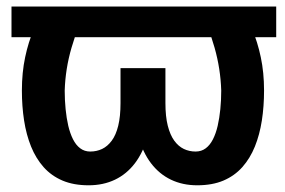

<svg xmlns="http://www.w3.org/2000/svg" viewBox="-20 -548 859 578"><path d="M811.5 -528.3V-436H14.6V-528.3ZM578.6 -528.3H703.6Q722.7 -498 739 -460Q755.4 -421.9 765.1 -375.7Q774.9 -329.6 774.9 -275.4Q774.9 -228 768.3 -185.3Q761.7 -142.6 747.3 -106.9Q732.9 -71.3 709.5 -44.9Q686 -18.6 652.6 -4.4Q619.1 9.8 573.7 9.8Q529.8 9.8 494.6 -7.1Q459.5 -23.9 434.6 -56.6Q409.7 -89.4 396.5 -137.2Q383.3 -185.1 383.3 -246.6V-342.8H478V-237.8Q478 -197.3 485.1 -169.4Q492.2 -141.6 504.6 -124.5Q517.1 -107.4 533.4 -99.6Q549.8 -91.8 568.8 -91.8Q586.4 -91.8 599.4 -101.6Q612.3 -111.3 621.1 -128.7Q629.9 -146 635.3 -169.2Q640.6 -192.4 643.3 -219.5Q646 -246.6 646 -275.4Q644 -340.8 626 -404.3Q607.9 -467.8 578.6 -528.3ZM117.2 -528.3H242.7Q213.9 -467.8 195.3 -404.3Q176.8 -340.8 174.8 -275.4Q174.8 -246.6 177.5 -219.5Q180.2 -192.4 185.5 -169.4Q190.9 -146.5 199.7 -128.9Q208.5 -111.3 221.4 -101.6Q234.4 -91.8 251.5 -91.8Q271 -91.8 287.4 -99.6Q303.7 -107.4 316.4 -124.5Q329.1 -141.6 335.9 -169.4Q342.8 -197.3 342.8 -237.8V-342.8H438V-246.6Q438 -185.1 424.6 -137.2Q411.1 -89.4 386.2 -56.6Q361.3 -23.9 326.2 -7.1Q291 9.8 246.6 9.8Q201.7 9.8 168.2 -4.4Q134.8 -18.6 111.3 -44.9Q87.9 -71.3 73.5 -106.9Q59.1 -142.6 52.5 -185.3Q45.9 -228 45.9 -275.4Q45.9 -329.6 55.7 -375.7Q65.4 -421.9 82 -460Q98.6 -498 117.2 -528.3Z"/></svg>

Font: Roboto SemiBold
Style: Regular
Weight: 600
Designer: Christian Robertson
Foundry: Google
Version: Version 3.009; 2024